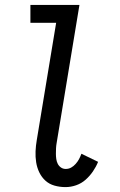

<svg xmlns="http://www.w3.org/2000/svg" viewBox="-20 -755 490 783"><path d="M247 8Q224 8 202.5 2Q181 -4 165.5 -18Q150 -32 140.5 -51.5Q131 -71 127.5 -93Q124 -115 125 -138Q126 -161 130 -184L209 -662H104V-735H304L211 -172Q209 -161 208.5 -150Q208 -139 208 -128Q208 -117 209.5 -106.5Q211 -96 215.5 -87Q220 -78 228.5 -72Q237 -66 248 -66Q260 -66 270 -71.5Q280 -77 288.5 -86.5Q297 -96 302.5 -106.5Q308 -117 312 -128L380 -95Q372 -75 359 -56Q346 -37 329 -22Q312 -7 290.5 0.5Q269 8 247 8Z"/></svg>

Font: Iosevka Etoile
Style: Italic
Weight: 400
Italic angle: -9°
Designer: Belleve Invis
Foundry: Belleve Invis
Version: Version 22.1.2; ttfautohint (v1.8.4)